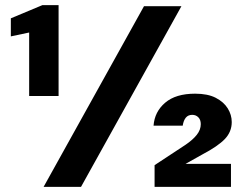

<svg xmlns="http://www.w3.org/2000/svg" viewBox="-20 -724 951 744"><path d="M93 -352V-598L22 -583V-653L144 -704H207V-352ZM149 0 538 -700H683L294 0ZM579 0V-84L699 -163Q727 -182 742.5 -201.5Q758 -221 758 -243Q758 -260 748.5 -269.5Q739 -279 725 -279Q709 -279 700 -268Q691 -257 688 -237H575Q579 -291 620 -326Q661 -361 736 -361Q785 -361 816 -345Q847 -329 862.5 -304Q878 -279 878 -251Q878 -213 851 -185Q824 -157 765 -126L699 -89H875V0Z"/></svg>

Font: DM Sans 24pt Black
Style: Regular
Weight: 900
Designer: Colophon Foundry, Jonny Pinhorn
Foundry: Colophon Foundry
Version: Version 4.004;gftools[0.9.30]